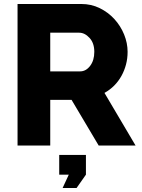

<svg xmlns="http://www.w3.org/2000/svg" viewBox="-20 -730 710 963"><path d="M294 213 325 146H277V47H411V146L364 213ZM68 0V-710H388Q438 -710 480.5 -689Q523 -668 554 -634Q585 -600 602.5 -557Q620 -514 620 -470Q620 -437 612 -406.5Q604 -376 589 -349Q574 -322 552.5 -300.5Q531 -279 504 -264L660 0H475L339 -229H232V0ZM232 -372H382Q411 -372 432 -399.5Q453 -427 453 -470Q453 -514 429 -540Q405 -566 377 -566H232Z"/></svg>

Font: Oxford Sans
Style: Regular
Weight: 800
Designer: Matt McInerney, Pablo Impallari, Rodrigo Fuenzalida
Foundry: Matt McInerney, Pablo Impallari, Rodrigo Fuenzalida
Version: Version 3.000g; ttfautohint (v1.5) -l 8 -r 28 -G 28 -x 14 -D